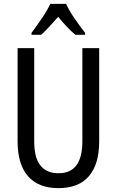

<svg xmlns="http://www.w3.org/2000/svg" viewBox="-20 -963 604 993"><path d="M493 -714V-232Q493 -114 440 -52Q387 10 282 10Q179 10 125 -51.5Q71 -113 71 -232V-714H157V-231Q157 -147 189 -107Q221 -67 283 -67Q406 -67 406 -232V-714ZM322 -943Q337 -909 366 -867Q395 -825 420 -793V-783H370Q348 -801 325.5 -825Q303 -849 281 -876Q257 -849 234.5 -824.5Q212 -800 193 -783H143V-793Q169 -828 197 -869Q225 -910 240 -943Z"/></svg>

Font: Avrile Sans Condensed
Style: Regular
Weight: 400
Width: 3
Designer: Monotype Design Team
Foundry: Monotype Imaging Inc.
Version: Version 2.001;September 10, 2019;FontCreator 11.5.0.2425 64-